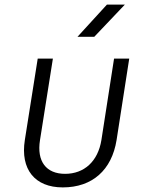

<svg xmlns="http://www.w3.org/2000/svg" viewBox="-20 -805 640 835"><path d="M317 -645H390L523 -785H445ZM253 10C381 10 466 -65 487 -196L542 -550H476L421 -196C406 -103 346 -49 263 -49C181 -49 139 -103 154 -196L210 -550H144L88 -196C68 -69 131 10 253 10Z"/></svg>

Font: JetBrains Mono ExtraLight
Style: Italic
Weight: 240
Italic angle: -9°
Monospace: yes
Designer: Philipp Nurullin, Konstantin Bulenkov
Foundry: JetBrains
Version: Version 2.305